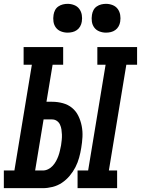

<svg xmlns="http://www.w3.org/2000/svg" viewBox="-62 -980 734 1000"><path d="M342 0V-92H397L488 -643H445V-735H652V-643H596L505 -92H548V0ZM-42 0V-92H13L104 -643H61V-735H267V-643H212L180 -450H209Q238 -450 265.5 -442.5Q293 -435 313.5 -418Q334 -401 346 -376.5Q358 -352 363.5 -324Q369 -296 367.5 -267Q366 -238 361 -209Q357 -184 350 -158.5Q343 -133 331 -109.5Q319 -86 301 -64.5Q283 -43 260.5 -28Q238 -13 212 -6.5Q186 0 161 0ZM121 -92H161Q175 -92 188.5 -98.5Q202 -105 212.5 -116.5Q223 -128 230 -141Q237 -154 242 -167.5Q247 -181 250 -195Q253 -209 256 -223Q258 -237 259.5 -251Q261 -265 260.5 -279Q260 -293 258 -306Q256 -319 250.5 -331Q245 -343 234 -350.5Q223 -358 209 -358H165ZM490 -810Q472 -810 455.5 -816.5Q439 -823 429 -836.5Q419 -850 416.5 -867.5Q414 -885 417 -903Q419 -916 425 -927.5Q431 -939 442 -946.5Q453 -954 465.5 -957Q478 -960 490 -960Q508 -960 524.5 -953.5Q541 -947 551 -933.5Q561 -920 564 -902.5Q567 -885 564 -867Q562 -854 555.5 -842.5Q549 -831 538.5 -823.5Q528 -816 515.5 -813Q503 -810 490 -810ZM290 -810Q272 -810 255.5 -816.5Q239 -823 229 -836.5Q219 -850 216.5 -867.5Q214 -885 217 -903Q219 -916 225 -927.5Q231 -939 242 -946.5Q253 -954 265.5 -957Q278 -960 290 -960Q308 -960 324.5 -953.5Q341 -947 351 -933.5Q361 -920 364 -902.5Q367 -885 364 -867Q362 -854 355.5 -842.5Q349 -831 338.5 -823.5Q328 -816 315.5 -813Q303 -810 290 -810Z"/></svg>

Font: Iosevka Slab SmBdExObl
Style: Regular
Weight: 600
Width: 7
Italic angle: -9°
Monospace: yes
Designer: Belleve Invis
Foundry: Belleve Invis
Version: Version 11.1.0; ttfautohint (v1.8.3)